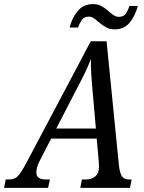

<svg xmlns="http://www.w3.org/2000/svg" viewBox="-67 -915 701 935"><path d="M-47 0 -39 -41H-22Q3 -41 18.5 -56Q34 -71 60 -119L375 -714H452L512 -111Q516 -73 526.5 -57Q537 -41 562 -41H574L566 0H324L332 -41H352Q380 -41 397.5 -56.5Q415 -72 415 -103Q415 -115 414 -127L404 -240H182L127 -133Q117 -114 113.5 -100Q110 -86 110 -75Q110 -41 156 -41H176L167 0ZM305 -479 207 -289H400L384 -470Q380 -514 377.5 -553Q375 -592 376 -628Q362 -592 346 -559Q330 -526 305 -479ZM492 -772Q468 -772 450.5 -781.5Q433 -791 419 -803Q405 -815 392.5 -824.5Q380 -834 366 -834Q342 -834 331 -817.5Q320 -801 313 -781H272Q284 -829 312 -862Q340 -895 386 -895Q410 -895 427 -885.5Q444 -876 458 -863.5Q472 -851 485 -842Q498 -833 512 -833Q535 -833 546 -849Q557 -865 563 -886H604Q592 -839 565 -805.5Q538 -772 492 -772Z"/></svg>

Font: Noto Serif Condensed
Style: Italic
Weight: 400
Width: 3
Italic angle: -12°
Designer: Monotype Design Team
Foundry: Monotype Imaging Inc.
Version: Version 2.014; ttfautohint (v1.8.4.7-5d5b)